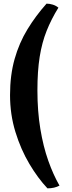

<svg xmlns="http://www.w3.org/2000/svg" viewBox="-20 -761 393 1052"><path d="M235 -741Q252 -741 269.5 -735.5Q287 -730 300 -719Q261 -656 235.5 -592Q210 -528 197.5 -450Q185 -372 185 -266Q185 -152 201 -55Q217 42 244.5 119.5Q272 197 306 256Q293 263 276.5 267Q260 271 240 271Q188 216 141 137Q94 58 64.5 -38Q35 -134 35 -240Q35 -349 60 -437.5Q85 -526 130.5 -600.5Q176 -675 235 -741Z"/></svg>

Font: Vollkorn Black
Style: Regular
Weight: 900
Designer: Friedrich Althausen
Foundry: Friedrich Althausen
Version: Version 5.000